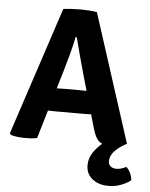

<svg xmlns="http://www.w3.org/2000/svg" viewBox="-60 -737 784 1004"><g transform="rotate(5 332.0 -235.0)"><path d="M632 111Q644 121 653 139.2Q662 157.5 663.5 178.5Q644.5 194 613.5 206Q582.5 218 547 218Q495.5 218 462.2 191.5Q429 165 429 119.5Q429 84 448.5 54.2Q468 24.5 494.5 2.8Q521 -19 542 -30L624.5 -10Q584 11.5 561.2 36.2Q538.5 61 538.5 88Q538.5 107 550.8 116.2Q563 125.5 580.5 125.5Q595 125.5 608.5 120.8Q622 116 632 111ZM231.5 -683Q250 -685.5 275.5 -687Q301 -688.5 320 -688.5Q338.5 -688.5 364.2 -687Q390 -685.5 408 -682L624.5 -10Q608.5 -1 583.5 3.8Q558.5 8.5 536.5 8.5Q500.5 8.5 480 -8.2Q459.5 -25 445.5 -74L369 -340.5Q357 -383 341.8 -438.5Q326.5 -494 314.5 -542.5H308.5Q301 -502 286.8 -449.8Q272.5 -397.5 261 -358.5L154 1Q140 4.5 123.5 5.5Q107 6.5 89.5 6.5Q72 6.5 50.5 4Q29 1.5 15.5 -3.5L10 -11.5ZM240.5 -146Q233.5 -146 223.5 -146.2Q213.5 -146.5 203.8 -146.8Q194 -147 187 -147H107.5L154.5 -266.5H224Q231 -266.5 240.5 -266.8Q250 -267 259.5 -267.2Q269 -267.5 275.5 -267.5H352Q359 -267.5 368.5 -267.2Q378 -267 387.5 -266.8Q397 -266.5 404 -266.5H476L514.5 -147H435.5Q428.5 -147 418.5 -146.8Q408.5 -146.5 398.8 -146.2Q389 -146 382 -146Z"/></g></svg>

Font: Signika Negative Light
Style: Bold
Weight: 700
Version: Version 2.001